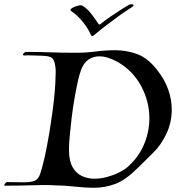

<svg xmlns="http://www.w3.org/2000/svg" viewBox="-58 -880 838 910"><path d="M386 10Q345 10 298 4.5Q251 -1 192 -2Q185 -3 173.5 -3Q162 -3 145 -3Q130 -3 100.5 -2Q71 -1 35.5 -0.5Q0 0 -34 0H-35Q-38 0 -38 -2Q-38 -6 -33 -11.5Q-28 -17 -25 -17Q0 -17 18.5 -16.5Q37 -16 52 -16Q90 -16 107 -23.5Q124 -31 132.5 -56Q141 -81 153 -132Q165 -186 174.5 -243Q184 -300 191 -352.5Q198 -405 201.5 -446Q205 -487 205 -509Q205 -516 205.5 -524Q206 -532 206 -541Q206 -565 199.5 -587Q193 -609 170 -613Q160 -615 135.5 -616Q111 -617 88 -617.5Q65 -618 57 -617Q51 -617 51 -621Q51 -625 56 -629.5Q61 -634 66 -634Q124 -634 180 -632Q236 -630 285 -630H306Q351 -630 396.5 -636Q442 -642 487 -642Q540 -642 590 -624.5Q640 -607 684 -552Q723 -503 739.5 -455Q756 -407 756 -362Q756 -298 730 -244.5Q704 -191 669 -157L596 -85Q538 -27 489 -8.5Q440 10 386 10ZM389 -33Q420 -33 450.5 -41.5Q481 -50 506 -62.5Q531 -75 545 -87Q598 -133 624 -194Q650 -255 650 -319Q650 -399 611 -472Q572 -545 497 -588Q476 -599 454.5 -606Q433 -613 413 -613Q385 -613 362 -598Q339 -583 326 -548Q318 -527 310 -490.5Q302 -454 294.5 -410Q287 -366 281.5 -320.5Q276 -275 272.5 -235.5Q269 -196 269 -170Q269 -118 286 -88Q303 -58 330.5 -45.5Q358 -33 389 -33ZM379 -709Q376 -709 373 -714Q361 -743 336 -774.5Q311 -806 279 -828Q273 -833 278.5 -838Q284 -843 295 -847.5Q306 -852 316.5 -854Q327 -856 331 -854Q354 -841 375 -814Q396 -787 409 -766Q412 -762 417 -765Q439 -783 467.5 -802.5Q496 -822 520.5 -837.5Q545 -853 553 -857Q559 -860 566 -860Q575 -860 575 -855Q573 -849 564 -844Q538 -828 505.5 -804.5Q473 -781 442.5 -757.5Q412 -734 390 -715Q384 -709 379 -709Z"/></svg>

Font: Tapestry
Style: Regular
Weight: 400
Designer: Robert E. Leuschke
Foundry: Robert E. Leuschke
Version: Version 1.010; ttfautohint (v1.8.4.7-5d5b)